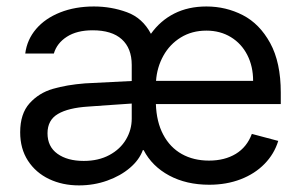

<svg xmlns="http://www.w3.org/2000/svg" viewBox="-20 -557 925 590"><path d="M421.4 -95.7H418.9Q408.2 -65.9 379.4 -41.3Q350.6 -16.6 309.6 -2Q268.6 12.7 222.7 12.7Q171.9 12.7 130.9 -6.8Q89.8 -26.4 65.9 -63.2Q42 -100.1 42 -150.4Q42 -207.5 70.8 -239.5Q99.6 -271.5 142.3 -283.9Q185.1 -296.4 241.2 -300.8L384.8 -308.1V-357.4Q384.8 -408.7 354.2 -436.3Q323.7 -463.9 264.6 -463.9Q216.3 -463.9 185.5 -444.1Q154.8 -424.3 145.5 -392.6H57.6Q63 -435.1 90.8 -467.8Q118.7 -500.5 164.8 -518.8Q210.9 -537.1 268.6 -537.1Q321.8 -537.1 369.9 -519.5Q418 -502 443.8 -453.1Q472.7 -493.7 515.6 -515.4Q558.6 -537.1 614.3 -537.1Q674.3 -537.1 726.1 -510.5Q777.8 -483.9 810.3 -424.6Q842.8 -365.2 842.8 -272.5V-237.3H459Q460.9 -182.1 481.7 -143.1Q502.4 -104 538.6 -83.7Q574.7 -63.5 622.1 -63.5Q670.4 -63.5 704.6 -84.2Q738.8 -105 753.9 -145.5L835 -124Q822.8 -84 793 -53.5Q763.2 -22.9 719.5 -6.1Q675.8 10.7 623 10.7Q552.7 10.7 500 -17.6Q447.3 -45.9 421.4 -95.7ZM237.3 -62.5Q282.7 -62.5 316.2 -80.6Q349.6 -98.6 367.2 -128.4Q384.8 -158.2 384.8 -192.4V-238.8Q373 -238.3 320.3 -234.4L251 -229.5Q189.9 -225.6 158 -206.8Q126 -188 126 -147.5Q126 -106.4 156.5 -84.5Q187 -62.5 237.3 -62.5ZM757.8 -308.6Q757.8 -353 740 -387.9Q722.2 -422.9 689.5 -442.9Q656.7 -462.9 614.3 -462.9Q569.8 -462.9 535.6 -441.9Q501.5 -420.9 481.9 -385.5Q462.4 -350.1 459.5 -308.6Z"/></svg>

Font: WEMIX Pretendard
Style: Regular
Weight: 400
Designer: Base glyphs from Inter by Rasmus Andersson; Hangeul glyphs from Noto Sans CJK(Source Han Sans) by Jang Soo-young and Kan
Foundry: Kil Hyung-jin
Version: Version 1.000